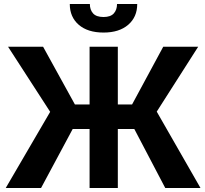

<svg xmlns="http://www.w3.org/2000/svg" viewBox="-20 -946 1032 966"><path d="M655.8 -296.9H572.8V0H430.7V-296.9H345.7L186.5 0H8.8L232.4 -383.3L20.5 -710.9H196.8L356.9 -420.4H430.7V-710.9H572.8V-420.4H644.5L801.3 -710.9H977.1L768.6 -384.3L988.8 0H811.5ZM670.4 -925.8Q670.4 -860.4 625 -821.3Q579.6 -782.2 501 -782.2Q421.4 -782.2 376.2 -821.3Q331.1 -860.4 331.1 -925.8H432.1Q432.1 -896.5 448.5 -878.4Q464.8 -860.4 501 -860.4Q536.1 -860.4 552.5 -878.4Q568.8 -896.5 568.8 -925.8Z"/></svg>

Font: Roboto Web
Style: Bold
Weight: 700
Designer: Google
Version: Version 1.200310; 2013